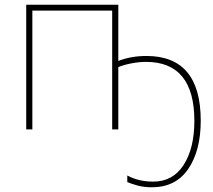

<svg xmlns="http://www.w3.org/2000/svg" viewBox="-20 -548 903 813"><path d="M481 -528H91V0H117V-503H455V0H481V-264Q506 -274 538 -280Q570 -286 598 -286Q803 -286 803 -36Q803 80 757.5 150.5Q712 221 629 221Q566 221 519 195V223Q538 231 564 238Q590 245 623 245Q724 245 777 167.5Q830 90 830 -37Q830 -311 600 -311Q535 -311 481 -290Z"/></svg>

Font: Noto Sans UI Thin
Style: Regular
Weight: 250
Designer: Monotype Design Team
Foundry: Monotype Imaging Inc.
Version: Version 1.901